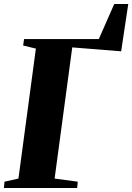

<svg xmlns="http://www.w3.org/2000/svg" viewBox="-28 -938 660 958"><path d="M-8.5 0 -5.5 -31.5 64 -47 151 -695.5 87.5 -711 92 -743H465L542 -918H612L576.5 -682L332.5 -701.5L244.5 -47L360 -31.5L357 0Z"/></svg>

Font: Merriweather 96pt Black
Style: Italic
Weight: 900
Italic angle: -7.8°
Version: Version 2.101